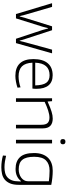

<svg xmlns="http://www.w3.org/2000/svg" viewBox="917 -1697 999 2873"><g transform="rotate(90 1416.5 -260.5)"><path d="M30 -532V-540H83L200 -139L221 -56H226L249 -139L374 -540H432L563 -139L588 -56H593L613 -139L723 -540H776V-532L625 0H560L428 -399L406 -480H401L380 -399L255 0H190Z M1115 9Q991 9 927.5 -59Q864 -127 864 -261Q864 -401 926 -475Q988 -549 1106 -549Q1206 -549 1257.5 -487Q1309 -425 1309 -307Q1309 -286 1308 -270.5Q1307 -255 1305 -246H918Q923 -140 973 -89.5Q1023 -39 1123 -39Q1161 -39 1201.5 -46Q1242 -53 1287 -68L1292 -23Q1252 -9 1204 0Q1156 9 1115 9ZM1106 -503Q927 -503 918 -288H1258Q1255 -403 1219 -453Q1183 -503 1106 -503Z M1450 -540H1494L1499 -475H1504Q1550 -496 1586.5 -510Q1623 -524 1652 -533Q1681 -542 1706 -546Q1731 -550 1755 -550Q1825 -550 1863 -514Q1901 -478 1901 -401V0H1847V-380Q1847 -446 1820.5 -473.5Q1794 -501 1740 -501Q1694 -501 1633.5 -481.5Q1573 -462 1504 -429V0H1450Z M2099 -664Q2061 -664 2061 -702Q2061 -740 2099 -740Q2139 -740 2139 -702Q2139 -664 2099 -664ZM2072 -540H2126V0H2072Z M2484 219Q2438 219 2392 212.5Q2346 206 2307 195L2311 148Q2351 158 2395.5 165Q2440 172 2483 172Q2529 172 2567.5 162Q2606 152 2634 127Q2662 102 2678 61Q2694 20 2694 -43V-75H2689Q2628 6 2508 6Q2393 6 2331.5 -60Q2270 -126 2270 -270Q2270 -343 2289.5 -395.5Q2309 -448 2344 -482.5Q2379 -517 2427.5 -533.5Q2476 -550 2535 -550Q2559 -550 2586.5 -548.5Q2614 -547 2642 -544Q2670 -541 2696.5 -537Q2723 -533 2746 -528V-44Q2746 38 2724 89Q2702 140 2666 169Q2630 198 2582.5 208.5Q2535 219 2484 219ZM2515 -41Q2549 -41 2581 -50.5Q2613 -60 2637.5 -78Q2662 -96 2677 -121Q2692 -146 2692 -177V-492Q2663 -496 2621.5 -499.5Q2580 -503 2534 -503Q2435 -503 2380.5 -449Q2326 -395 2326 -272Q2326 -210 2337.5 -166Q2349 -122 2372.5 -94Q2396 -66 2431.5 -53.5Q2467 -41 2515 -41Z"/></g></svg>

Font: Encode Sans Wide
Style: ExtraLight
Weight: 200
Designer: Pablo Impallari, Andres Torresi
Foundry: Pablo Impallari, Andres Torresi
Version: Version 1.000; ttfautohint (v1.00) -l 8 -r 50 -G 200 -x 14 -